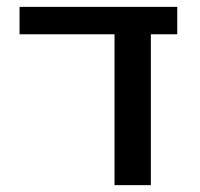

<svg xmlns="http://www.w3.org/2000/svg" viewBox="-20 -540 584 560"><path d="M420 0H314V-440H37V-520H497V-440H420Z"/></svg>

Font: M PLUS 1p Medium
Style: Regular
Weight: 500
Version: Version 1.062